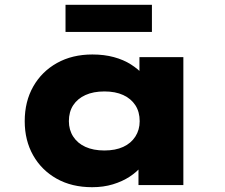

<svg xmlns="http://www.w3.org/2000/svg" viewBox="-20 -771 936 800"><path d="M364 9Q279 9 216 -26.5Q153 -62 118 -124Q83 -186 83 -266Q83 -348 118.5 -410.5Q154 -473 217.5 -508.5Q281 -544 365 -544Q414 -544 454.5 -533Q495 -522 525.5 -502.5Q556 -483 576 -460.5Q596 -438 604 -416L561 -412V-533H744V0H557V-143L596 -131Q591 -105 571 -80Q551 -55 520.5 -35Q490 -15 450.5 -3Q411 9 364 9ZM415 -144Q461 -144 493.5 -159Q526 -174 544 -202Q562 -230 562 -266Q562 -305 544 -332.5Q526 -360 493.5 -375Q461 -390 415 -390Q369 -390 336 -375Q303 -360 285 -332.5Q267 -305 267 -266Q267 -230 285 -202Q303 -174 336 -159Q369 -144 415 -144ZM253 -638V-751H613V-638Z"/></svg>

Font: Lexend Mega ExtraBold
Style: Regular
Weight: 800
Designer: Bonnie Shaver-Troup, Thomas Jockin
Foundry: Lexend
Version: Version 1.007